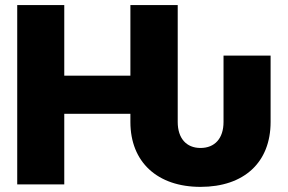

<svg xmlns="http://www.w3.org/2000/svg" viewBox="-20 -727 1137 757"><path d="M770.5 9.8C942.4 9.8 1046.9 -86.9 1046.9 -246.1V-507.8H861.3V-246.1C861.3 -181.6 827.1 -143.6 770.5 -143.6C714.8 -143.6 680.7 -181.6 680.7 -246.1V-707H494.1V-428.7H233.4V-707H47.9V0H233.4V-278.3H494.1V-246.1C494.1 -87.9 600.6 9.8 770.5 9.8Z"/></svg>

Font: Pretendard Black
Style: Regular
Weight: 900
Designer: Base glyphs from Inter by Rasmus Andersson; Hangeul glyphs from Noto Sans CJK(Source Han Sans) by Jang Soo-young and Kan
Foundry: Kil Hyung-jin
Version: Version 1.309;Glyphs 3.2 (3225)